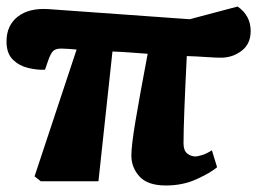

<svg xmlns="http://www.w3.org/2000/svg" viewBox="-26 -555 806 589"><path d="M483 14Q427 14 402 -13.5Q377 -41 377 -78Q377 -108 389.5 -183Q402 -258 427 -390Q400 -392 373 -394Q346 -396 319 -397L276 1H99L80 -14L209 -403Q196 -404 184 -405Q172 -406 162 -406Q144 -406 136.5 -398Q129 -390 122 -370L112 -341Q88 -340 60.5 -346.5Q33 -353 13.5 -372Q-6 -391 -6 -428Q-6 -477 28.5 -504Q63 -531 123 -527L556 -496L703 -535Q743 -507 743 -460Q743 -420 715 -399Q687 -378 652 -378Q635 -378 607 -380Q579 -382 547 -383Q542 -283 539.5 -216.5Q537 -150 537 -115Q537 -93 548.5 -84Q560 -75 574 -75Q580 -75 594.5 -79.5Q609 -84 624 -94L640 -42Q620 -25 577.5 -5.5Q535 14 483 14Z"/></svg>

Font: Literata 36pt ExtraBold
Style: Italic
Weight: 800
Italic angle: -2°
Designer: Latin by Veronika Burian and Jose Scaglione. Greek by Irene Vlachou. Cyrillic by Vera Evstafieva
Foundry: TypeTogether
Version: Version 3.002